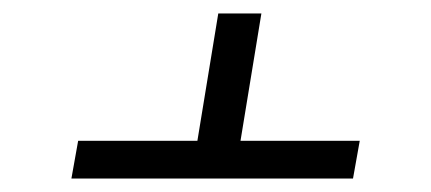

<svg xmlns="http://www.w3.org/2000/svg" viewBox="-20 -577 640 285"><path d="M86 -312 96 -368H273L304 -557H368L337 -368H514L504 -312Z"/></svg>

Font: Iosevka Light Extended
Style: Italic
Weight: 300
Width: 7
Italic angle: -9°
Monospace: yes
Designer: Belleve Invis
Foundry: Belleve Invis
Version: Version 32.5.0; ttfautohint (v1.8.4)